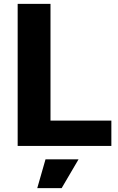

<svg xmlns="http://www.w3.org/2000/svg" viewBox="-20 -760 613 1000"><path d="M217 70H389L301 220H174ZM72 -740H243V-132H560V0H72Z"/></svg>

Font: Encode Sans Normal
Style: Bold
Weight: 700
Designer: Pablo Impallari, Andres Torresi
Foundry: Pablo Impallari, Andres Torresi
Version: Version 1.000; ttfautohint (v1.00) -l 8 -r 50 -G 200 -x 14 -